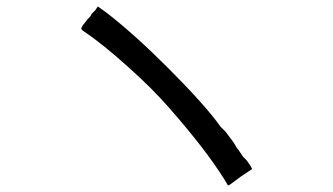

<svg xmlns="http://www.w3.org/2000/svg" viewBox="-20 -653 1040 599"><path d="M285.2 -632.8 312.5 -613.3Q398.4 -546.9 503.9 -441.4Q621.1 -324.2 668 -257.8L683.6 -242.2L695.3 -226.6Q710.9 -207 718.8 -191.4Q722.7 -187.5 730.5 -175.8L738.3 -164.1L750 -152.3Q769.5 -125 765.6 -125L730.5 -101.6Q695.3 -74.2 691.4 -74.2Q691.4 -74.2 679.7 -93.8Q621.1 -187.5 507.8 -316.4Q457 -375 382.8 -441.4Q300.8 -515.6 242.2 -554.7Q230.5 -562.5 234.4 -566.4Q234.4 -570.3 253.9 -593.8L261.7 -601.6L265.6 -609.4Q273.4 -617.2 277.3 -621.1Z"/></svg>

Font: 和音 by 宁静之雨，公众号njzyshare
Style: Regular
Weight: 400
Designer: Steve Matteson
Foundry: Ascender Corporation
Version: Version 6.00;June 8, 2018;FontCreator 11.0.0.2388 32-bit